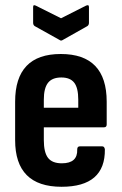

<svg xmlns="http://www.w3.org/2000/svg" viewBox="-20 -708 467 736"><path d="M216 8Q38 8 38 -171V-318Q38 -501 213 -501Q389 -501 389 -318V-231Q389 -220 379 -220H148V-171Q148 -124 164 -103Q180 -82 217 -82Q278 -82 276 -135Q276 -147 286 -147H372Q380 -147 382 -136Q384 8 216 8ZM148 -295H280V-326Q280 -371 264.5 -391Q249 -411 215 -411Q180 -411 164 -390.5Q148 -370 148 -326ZM208 -555 113 -608Q107 -612 107 -621V-681Q107 -692 118 -686L214 -638L309 -686Q321 -692 321 -681V-621Q321 -612 315 -608L221 -555Q214 -550 208 -555Z"/></svg>

Font: Sofia Sans Condensed
Style: Bold
Weight: 700
Designer: Botio Nikoltchev, Ani Petrova
Foundry: lettersoup
Version: Version 4.101; ttfautohint (v1.8.4.7-5d5b)